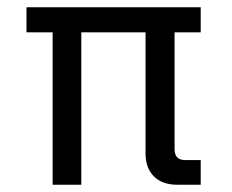

<svg xmlns="http://www.w3.org/2000/svg" viewBox="-20 -509 638 529"><path d="M125 0V-420H53V-489H533V-420H461V-98Q461 -68 490 -68H533V0H469Q427 0 404 -23Q381 -46 381 -86V-420H204V0Z"/></svg>

Font: Space Grotesk
Style: Regular
Weight: 400
Designer: Florian Karsten
Foundry: Florian Karsten
Version: Version 2.000